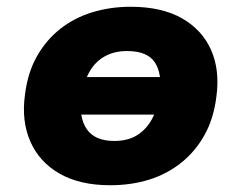

<svg xmlns="http://www.w3.org/2000/svg" viewBox="-20 -537 714 568"><path d="M306 11Q216 11 156 -23.5Q96 -58 69.5 -119Q43 -180 54 -258Q62 -322 89 -370Q116 -418 157.5 -451Q199 -484 252.5 -500.5Q306 -517 367 -517Q458 -517 518 -483Q578 -449 604.5 -389Q631 -329 620 -250Q612 -186 585 -137.5Q558 -89 516 -55.5Q474 -22 421 -5.5Q368 11 306 11ZM318 -120Q358 -120 385.5 -137Q413 -154 430 -185.5Q447 -217 453 -260Q460 -319 438 -352.5Q416 -386 356 -386Q317 -386 288.5 -369.5Q260 -353 243.5 -322.5Q227 -292 221 -248Q213 -189 237 -154.5Q261 -120 318 -120ZM175 -198 193 -309H499L481 -198Z"/></svg>

Font: Nunito Sans 7pt Black
Style: Italic
Weight: 900
Italic angle: -9°
Version: Version 3.101;gftools[0.9.27]